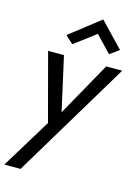

<svg xmlns="http://www.w3.org/2000/svg" viewBox="-156 -784 774 1076"><g transform="rotate(15 231.0 -245.5)"><path d="M297 -624 173 -531 128 -572 305 -710 440 -569 387 -530ZM482 -460 74 219H-20L156 -69L52 -460H144L214 -147L389 -460Z"/></g></svg>

Font: Von Book
Style: Italic
Weight: 400
Version: Version 4.000; ttfautohint (v1.8.4.7-5d5b)